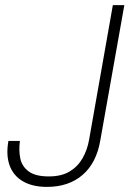

<svg xmlns="http://www.w3.org/2000/svg" viewBox="-20 -720 507 752"><path d="M164 12Q107 12 69.5 -10Q32 -32 17.5 -72.5Q3 -113 13 -168H58Q53 -131 59.5 -99.5Q66 -68 92.5 -48.5Q119 -29 171 -29Q221 -29 253 -48.5Q285 -68 303.5 -100.5Q322 -133 329 -173L422 -700H467L373 -171Q358 -82 303.5 -35Q249 12 164 12Z"/></svg>

Font: DM Sans 12pt ExtraLight
Style: Italic
Weight: 250
Italic angle: -10°
Version: Version 4.004;gftools[0.9.30]